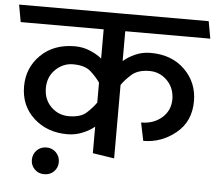

<svg xmlns="http://www.w3.org/2000/svg" viewBox="-66 -741 1039 922"><g transform="rotate(5 453.5 -279.5)"><path d="M273 -417Q225 -417 188.5 -382Q152 -347 152 -292Q152 -237 187.5 -202Q223 -167 273 -167Q330 -167 358 -192.5Q386 -218 404 -244V-340Q387 -365 358.5 -391Q330 -417 273 -417ZM622 -167Q682 -167 722 -202Q762 -237 762 -292Q761 -347 725.5 -382Q690 -417 641 -417Q585 -417 554.5 -389.5Q524 -362 508 -338V16L404 0V-128Q382 -109 347 -94.5Q312 -80 274 -80Q176 -80 111.5 -139Q47 -198 47 -291Q47 -381 109.5 -442.5Q172 -504 274 -504Q312 -504 347 -489.5Q382 -475 404 -456V-597H4Q0 -618 -3.5 -638.5Q-7 -659 -11 -680H903L918 -597H508V-453Q530 -473 564.5 -488.5Q599 -504 639 -504Q741 -504 803.5 -442.5Q866 -381 866 -291Q866 -193 796.5 -136.5Q727 -80 640 -80ZM180 121Q152 121 133.5 102.5Q115 84 115 57Q115 30 133.5 11Q152 -8 180 -8Q208 -8 226.5 11Q245 30 245 57Q245 84 226.5 102.5Q208 121 180 121Z"/></g></svg>

Font: Palanquin Medium
Style: Regular
Weight: 500
Designer: Pria Ravichandran
Version: Version 1.0.4